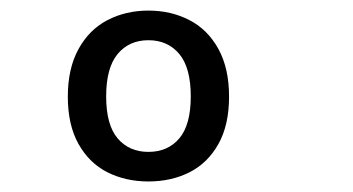

<svg xmlns="http://www.w3.org/2000/svg" viewBox="-20 -795 660 359"><path d="M257.5 -455.7Q215 -455.7 180.8 -472.9Q146.7 -490.2 126.8 -525.8Q106.8 -561.3 106.8 -614.3Q106.8 -667 126.8 -703.3Q146.8 -739.7 181 -757.4Q215.2 -775.2 257.5 -775.2Q299.8 -775.2 334.2 -757.4Q368.5 -739.7 388.4 -703.4Q408.3 -667.2 408.3 -614.3Q408.3 -561.3 388.4 -525.8Q368.5 -490.2 334.4 -472.9Q300.3 -455.7 257.5 -455.7ZM257.5 -719.8Q221.5 -719.8 200 -694.1Q178.5 -668.3 178.5 -614.7Q178.5 -561.5 200 -536.2Q221.5 -511 257.5 -511Q293.7 -511 315.2 -536.2Q336.7 -561.5 336.7 -614.7Q336.7 -668.3 315.2 -694.1Q293.7 -719.8 257.5 -719.8Z"/></svg>

Font: Monaspace Neon Var ExtraLight
Style: Regular
Weight: 200
Designer: Riley Cran and the Lettermatic Team
Version: Version 1.200 (Monaspace Neon Var)